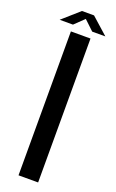

<svg xmlns="http://www.w3.org/2000/svg" viewBox="-205 -961 605 1003"><g transform="rotate(20 97.0 -460.0)"><path d="M46 0V-800H155V0ZM-30 -837 64 -920H131L224 -837H151L97 -888L44 -837Z"/></g></svg>

Font: Big Shoulders Display
Style: Bold
Weight: 700
Designer: Patric King
Foundry: XO Type Co
Version: Version 1.000; ttfautohint (v1.8.2)